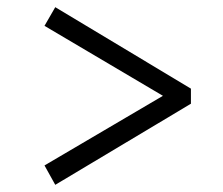

<svg xmlns="http://www.w3.org/2000/svg" viewBox="-20 -552 622 535"><path d="M134 -37 104 -91 434 -285 104 -480 134 -532 512 -305V-263Z"/></svg>

Font: Literata 12pt
Style: Regular
Weight: 400
Designer: Latin by Veronika Burian and Jose Scaglione. Greek by Irene Vlachou. Cyrillic by Vera Evstafieva.
Foundry: TypeTogether
Version: Version 3.002